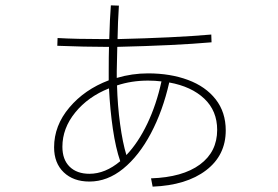

<svg xmlns="http://www.w3.org/2000/svg" viewBox="-20 -656 1040 717"><path d="M823 -169Q823 -76 749.5 -20Q676 36 550 41L544 10Q662 6 726.5 -41.5Q791 -89 791 -171Q791 -242 743 -287.5Q695 -333 612 -348Q588 -242 543.5 -158Q499 -74 440 -26Q381 22 314 22Q254 22 218 -12.5Q182 -47 182 -106Q182 -187 239 -254.5Q296 -322 386 -356V-390Q386 -447 387 -481H374Q300 -481 194 -485L195 -514Q264 -510 372 -510H388Q390 -586 394 -636L424 -635Q420 -574 419 -510Q631 -515 769 -527L770 -498Q633 -486 418 -481Q416 -411 416 -390V-365Q473 -382 533 -382Q616 -382 682 -357.5Q748 -333 785.5 -285Q823 -237 823 -169ZM583 -352Q559 -355 533 -355Q471 -355 417 -337Q419 -262 428.5 -192.5Q438 -123 452 -77Q496 -123 530 -194Q564 -265 583 -352ZM314 -7Q373 -7 429 -54Q412 -103 401.5 -174.5Q391 -246 387 -326Q309 -295 261 -236Q213 -177 213 -108Q213 -60 240 -33.5Q267 -7 314 -7Z"/></svg>

Font: IBM Plex Sans JP ExtraLight
Style: Regular
Weight: 200
Designer: Mike Abbink; Paul van der Laan; Pieter van Rosmalen; Wujin Sim; Yejin Wi; Jinhee Kim; Boomi Park; Yona Kim; Kichan Ma
Foundry: Sandoll Inc.
Version: Version 1.001